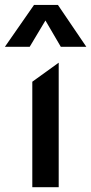

<svg xmlns="http://www.w3.org/2000/svg" viewBox="-58 -780 379 800"><path d="M76.6 0V-439.5L186.6 -518.8V0ZM-37.6 -585 83.8 -759.5H183.3L301.7 -585H195.4L131.3 -694.6L65.7 -585Z"/></svg>

Font: Geologica-Sharp
Style: Regular
Weight: 100
Designer: Sindre Bremnes, Frode Helland
Foundry: Monokrom Skriftforlag AS
Version: Version 1.010;gftools[0.9.28]